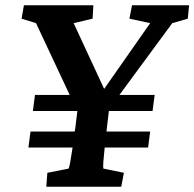

<svg xmlns="http://www.w3.org/2000/svg" viewBox="-20 -710 739 730"><path d="M105 -288H274V-287L266 -221L264 -210H96L88 -149H256C249 -102 244 -75 241 -69L160 -53L156 0H441L451 -53L373 -69C371 -75 373 -102 378 -149H543L551 -210H385L386 -221L394 -288H560L568 -349H434L635 -622L694 -639L699 -690H482L472 -639L551 -622L376 -372L260 -622L332 -639L335 -690H71L62 -639L117 -622L245 -349H113Z"/></svg>

Font: TPK Tissa Web SemiBold
Style: Italic
Weight: 600
Italic angle: -7°
Designer: Jacques Le Bailly, Suppakit Chalermlarp | Katatrad Co.,Ltd.
Foundry: Jacques Le Bailly, Cadson Demak Co.,Ltd.
Version: Version 5.000;Glyphs 3.1.2 (3151)